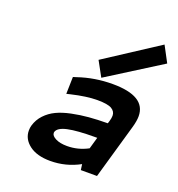

<svg xmlns="http://www.w3.org/2000/svg" viewBox="-139 -879 928 1002"><g transform="rotate(20 325.5 -377.5)"><path d="M604 -765.1 650.9 -676.8 353 -489.3 307.6 -572.3ZM421.9 -122.6 440.4 -187.5H428.7Q329.6 -187.5 277.8 -176.3Q226.1 -165 218.8 -139.2Q218.3 -137.7 218.3 -134.3Q218.3 -118.2 242.7 -105.7Q267.1 -93.3 306.6 -93.3Q367.2 -93.3 421.9 -122.6ZM420.9 -479Q605 -479 605 -366.7Q605 -341.8 595.2 -306.6L507.3 0H417.5L413.1 -31.7Q336.9 9.8 250.5 9.8Q176.3 9.8 134 -22.2Q91.8 -54.2 91.8 -101.6Q91.8 -117.2 95.7 -130.4Q106 -165.5 130.9 -191.9Q155.8 -218.3 189 -234.1Q222.2 -250 269 -259.8Q315.9 -269.5 362.1 -273.4Q408.2 -277.3 466.3 -277.8L471.2 -293.9Q476.1 -310.1 476.1 -323.2Q476.1 -346.7 453.9 -359.9Q431.6 -373 374.5 -373Q314.9 -373 230.5 -353L210 -348.1L212.4 -442.4L231 -448.2Q321.3 -479 420.9 -479Z"/></g></svg>

Font: Cantarell
Style: Bold Italic
Weight: 700
Italic angle: -16°
Designer: Dave Crossland
Version: Version 1.004